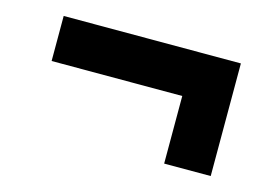

<svg xmlns="http://www.w3.org/2000/svg" viewBox="-53 -487 706 494"><g transform="rotate(15 300.0 -240.0)"><path d="M412 -90V-270H64V-390H536V-90Z"/></g></svg>

Font: Source Code Pro ExtraLight Black
Style: Regular
Weight: 900
Monospace: yes
Version: Version 1.018;hotconv 1.0.116;makeotfexe 2.5.65601